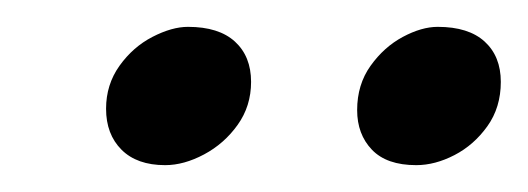

<svg xmlns="http://www.w3.org/2000/svg" viewBox="-20 -672 393 143"><path d="M290 -549Q268 -549 257 -560.5Q246 -572 246 -590Q246 -609 256 -623Q266 -637 280 -644.5Q294 -652 306 -652Q329 -652 341 -641Q353 -630 353 -611Q353 -592 343 -578Q333 -564 318.5 -556.5Q304 -549 290 -549ZM103 -549Q82 -549 70.5 -560.5Q59 -572 59 -591Q59 -609 69 -623Q79 -637 93.5 -644.5Q108 -652 120 -652Q143 -652 155 -641Q167 -630 167 -611Q167 -593 157 -579Q147 -565 132 -557Q117 -549 103 -549Z"/></svg>

Font: Petrona
Style: Italic
Weight: 400
Italic angle: -9°
Designer: Ringo R. Seeber
Foundry: Ringo R. Seeber
Version: Version 2.001; ttfautohint (v1.8.3)